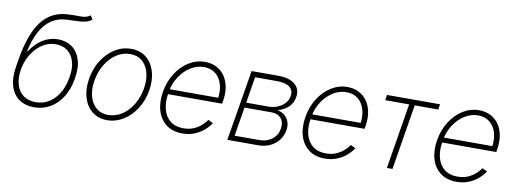

<svg xmlns="http://www.w3.org/2000/svg" viewBox="-60 -1097 3923 1457"><g transform="rotate(10 1901.0 -369.0)"><path d="M542 -750 560.5 -721.2Q537.1 -701.7 506.6 -695.6Q476.1 -689.5 440.9 -689.2Q405.8 -689 368.2 -686.5Q298.8 -683.1 248.8 -648.4Q198.7 -613.8 165.8 -551Q132.8 -488.3 113.3 -399.4H119.6Q157.2 -460 211.9 -494.1Q266.6 -528.3 329.1 -528.3Q391.6 -528.3 436.8 -496.8Q481.9 -465.3 501.7 -405Q521.5 -344.7 506.8 -257.8Q493.7 -176.3 456.8 -115.7Q419.9 -55.2 364 -22Q308.1 11.2 237.8 11.7Q169.9 11.2 122.6 -21.7Q75.2 -54.7 55.9 -117.7Q36.6 -180.7 51.3 -270L60.5 -326.2Q93.3 -525.4 168.2 -623.8Q243.2 -722.2 370.1 -727.5Q426.3 -730 469.2 -729Q512.2 -728 542 -750ZM242.2 -28.8Q330.1 -28.8 388.9 -92.5Q447.8 -156.2 465.3 -262.2Q477.1 -334 461.2 -384.5Q445.3 -435.1 408.4 -461.7Q371.6 -488.3 319.3 -488.3Q274.9 -488.3 236.8 -469Q198.7 -449.7 168.7 -416.7Q138.7 -383.8 118.9 -342Q99.1 -300.3 91.3 -255.4Q80.1 -185.1 95.7 -134.3Q111.3 -83.5 149.2 -56.4Q187 -29.3 242.2 -28.8Z M801.8 11.7Q733.4 11.2 686.3 -25.6Q639.2 -62.5 619.4 -127.2Q599.6 -191.9 612.8 -274.9Q626.5 -356 666.5 -418.7Q706.5 -481.4 764.6 -517.6Q822.8 -553.7 888.7 -553.2Q957.5 -553.7 1004.4 -516.6Q1051.3 -479.5 1071.3 -414.8Q1091.3 -350.1 1078.1 -267.1Q1064.9 -186.5 1024.4 -123.5Q983.9 -60.5 926 -24.7Q868.2 11.2 801.8 11.7ZM801.8 -28.8Q860.4 -29.3 909.4 -61.8Q958.5 -94.2 991.7 -150.1Q1024.9 -206.1 1036.1 -274.9Q1046.9 -341.3 1032.7 -395.5Q1018.6 -449.7 981.9 -481.4Q945.3 -513.2 888.7 -513.2Q831.1 -513.2 782 -480.2Q732.9 -447.3 699.7 -391.6Q666.5 -335.9 655.3 -267.1Q644 -200.7 658.2 -146.7Q672.4 -92.8 709.2 -61Q746.1 -29.3 801.8 -28.8Z M1380.9 11.7Q1306.2 11.7 1257.1 -25.4Q1208 -62.5 1188.2 -127Q1168.5 -191.4 1182.1 -273.4Q1195.3 -354 1235.4 -417.2Q1275.4 -480.5 1333.3 -516.8Q1391.1 -553.2 1458 -553.2Q1504.9 -553.2 1543.2 -534.9Q1581.5 -516.6 1607.7 -481.4Q1633.8 -446.3 1643.8 -396Q1653.8 -345.7 1643.1 -281.7L1640.1 -263.2H1208L1214.4 -302.2H1623.5L1601.1 -288.1Q1612.3 -352.1 1597.9 -403.1Q1583.5 -454.1 1547.6 -483.6Q1511.7 -513.2 1457 -513.2Q1402.3 -513.2 1353.8 -482.4Q1305.2 -451.7 1271.2 -399.7Q1237.3 -347.7 1226.6 -284.7L1223.6 -266.6Q1212.4 -198.2 1227.1 -144.3Q1241.7 -90.3 1281 -59.3Q1320.3 -28.3 1381.8 -28.3Q1427.2 -28.3 1462.2 -43.7Q1497.1 -59.1 1521.2 -81.3Q1545.4 -103.5 1559.1 -124L1596.7 -105.5Q1579.6 -78.1 1549.1 -51Q1518.6 -23.9 1476.3 -6.1Q1434.1 11.7 1380.9 11.7Z M1726.6 0 1817.4 -545.9H2024.4Q2108.9 -545.4 2152.3 -509Q2195.8 -472.7 2185.1 -409.7Q2177.2 -362.3 2146 -332.5Q2114.7 -302.7 2064 -287.6Q2095.2 -281.2 2117.9 -262.7Q2140.6 -244.1 2151.1 -215.3Q2161.6 -186.5 2155.3 -148.9Q2144 -83 2091.6 -41.5Q2039.1 0 1961.9 0ZM1775.4 -40.5H1969.2Q2024.9 -41 2064.5 -72Q2104 -103 2111.8 -152.8Q2120.6 -202.6 2095 -233.2Q2069.3 -263.7 2020.5 -263.7H1812.5ZM1818.4 -302.7H1991.2Q2030.3 -303.2 2062.7 -317.1Q2095.2 -331.1 2116.5 -355.5Q2137.7 -379.9 2142.6 -411.6Q2149.4 -456.1 2117.4 -480.5Q2085.4 -504.9 2017.6 -504.4H1851.6Z M2478.5 11.7Q2403.8 11.7 2354.7 -25.4Q2305.7 -62.5 2285.9 -127Q2266.1 -191.4 2279.8 -273.4Q2293 -354 2333 -417.2Q2373 -480.5 2430.9 -516.8Q2488.8 -553.2 2555.7 -553.2Q2602.5 -553.2 2640.9 -534.9Q2679.2 -516.6 2705.3 -481.4Q2731.4 -446.3 2741.5 -396Q2751.5 -345.7 2740.7 -281.7L2737.8 -263.2H2305.7L2312 -302.2H2721.2L2698.7 -288.1Q2710 -352.1 2695.6 -403.1Q2681.2 -454.1 2645.3 -483.6Q2609.4 -513.2 2554.7 -513.2Q2500 -513.2 2451.4 -482.4Q2402.8 -451.7 2368.9 -399.7Q2335 -347.7 2324.2 -284.7L2321.3 -266.6Q2310.1 -198.2 2324.7 -144.3Q2339.4 -90.3 2378.7 -59.3Q2418 -28.3 2479.5 -28.3Q2524.9 -28.3 2559.8 -43.7Q2594.7 -59.1 2618.9 -81.3Q2643.1 -103.5 2656.7 -124L2694.3 -105.5Q2677.2 -78.1 2646.7 -51Q2616.2 -23.9 2574 -6.1Q2531.7 11.7 2478.5 11.7Z M2854 -504.4 2860.8 -545.9H3269.5L3262.7 -504.4H3081.5L2999 0H2956.1L3038.6 -504.4Z M3493.2 11.7Q3418.5 11.7 3369.4 -25.4Q3320.3 -62.5 3300.5 -127Q3280.8 -191.4 3294.4 -273.4Q3307.6 -354 3347.7 -417.2Q3387.7 -480.5 3445.6 -516.8Q3503.4 -553.2 3570.3 -553.2Q3617.2 -553.2 3655.5 -534.9Q3693.8 -516.6 3720 -481.4Q3746.1 -446.3 3756.1 -396Q3766.1 -345.7 3755.4 -281.7L3752.4 -263.2H3320.3L3326.7 -302.2H3735.8L3713.4 -288.1Q3724.6 -352.1 3710.2 -403.1Q3695.8 -454.1 3659.9 -483.6Q3624 -513.2 3569.3 -513.2Q3514.6 -513.2 3466.1 -482.4Q3417.5 -451.7 3383.5 -399.7Q3349.6 -347.7 3338.9 -284.7L3335.9 -266.6Q3324.7 -198.2 3339.4 -144.3Q3354 -90.3 3393.3 -59.3Q3432.6 -28.3 3494.1 -28.3Q3539.6 -28.3 3574.5 -43.7Q3609.4 -59.1 3633.5 -81.3Q3657.7 -103.5 3671.4 -124L3709 -105.5Q3691.9 -78.1 3661.4 -51Q3630.9 -23.9 3588.6 -6.1Q3546.4 11.7 3493.2 11.7Z"/></g></svg>

Font: Inter Tight ExtraLight
Style: Italic
Weight: 250
Italic angle: -9.39999°
Designer: Rasmus Andersson
Foundry: rsms
Version: Version 3.004